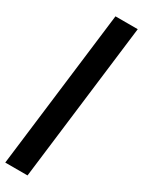

<svg xmlns="http://www.w3.org/2000/svg" viewBox="-254 -771 739 993"><g transform="rotate(30 116.0 -275.0)"><path d="M240 -745 124.5 195H-8.5L107 -745Z"/></g></svg>

Font: Lato Heavy
Style: Italic
Weight: 800
Italic angle: -7°
Designer: Lukasz Dziedzic
Foundry: tyPoland Lukasz Dziedzic
Version: Version 2.007; 2014-02-27